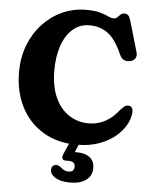

<svg xmlns="http://www.w3.org/2000/svg" viewBox="-61 -764 808 1036"><g transform="rotate(5 343.0 -246.0)"><path d="M660 -186.5Q658.5 -153.5 639.2 -118.2Q620 -83 583.8 -52.8Q547.5 -22.5 495.2 -3.8Q443 15 376 15Q271 15 193.5 -31.5Q116 -78 73.8 -160.2Q31.5 -242.5 31.5 -350Q31.5 -427.5 57 -494Q82.5 -560.5 128.2 -610Q174 -659.5 234.2 -687Q294.5 -714.5 364 -714.5Q411 -714.5 439.5 -706.2Q468 -698 485 -689.8Q502 -681.5 514.5 -681.5Q526.5 -681.5 534.2 -689.2Q542 -697 550 -704.8Q558 -712.5 570.5 -712.5Q585.5 -712.5 593 -703.5Q600.5 -694.5 607.5 -670L654.5 -508Q659.5 -489.5 649.8 -475.8Q640 -462 621 -459Q604 -456 589.8 -462.8Q575.5 -469.5 566.5 -490Q530.5 -572 488 -602.5Q445.5 -633 390 -633Q336.5 -633 298.5 -599.8Q260.5 -566.5 240.5 -508.2Q220.5 -450 220.5 -374.5Q220.5 -288.5 247.5 -228.5Q274.5 -168.5 322 -137Q369.5 -105.5 430.5 -105.5Q526.5 -105.5 595 -195Q611 -212.5 621.8 -217Q632.5 -221.5 643 -218Q660.5 -212.5 660 -186.5ZM343.5 -9H396.5L369 55.5Q374 55.5 379.5 55.5Q425.5 55.5 450.8 75.8Q476 96 476 133.5Q476 173.5 445 197.5Q414 221.5 356.5 221.5Q307 221.5 278.2 204Q249.5 186.5 249.5 163.5Q249.5 150 256.5 141.8Q263.5 133.5 275 133.5Q283.5 133.5 290.5 137.2Q297.5 141 304 146Q320 163 344.5 163Q375 163 375 133Q375 105.5 340 105.5H324.5Q309.5 105.5 305.8 96.2Q302 87 308 72.5Z"/></g></svg>

Font: Fraunces 72pt S100
Style: Bold
Weight: 700
Version: Version 1.000; ttfautohint (v1.8.3)